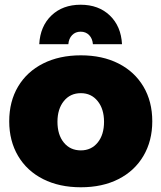

<svg xmlns="http://www.w3.org/2000/svg" viewBox="-20 -785 683 812"><path d="M624 -272Q624 -189 586.5 -125.5Q549 -62 481 -27.5Q413 7 322 7Q231 7 162.5 -27.5Q94 -62 56.5 -125.5Q19 -189 19 -272Q19 -356 56.5 -419Q94 -482 162.5 -516.5Q231 -551 322 -551Q413 -551 481 -516.5Q549 -482 586.5 -419Q624 -356 624 -272ZM223 -270Q223 -215 250 -182Q277 -149 322 -149Q366 -149 393 -182Q420 -215 420 -270Q420 -324 393 -357.5Q366 -391 322 -391Q277 -391 250 -357.5Q223 -324 223 -270ZM146 -598Q150 -674 197.5 -719.5Q245 -765 321 -765Q397 -765 444.5 -719.5Q492 -674 496 -598H373Q371 -622 357 -636.5Q343 -651 321 -651Q299 -651 285 -636.5Q271 -622 269 -598Z"/></svg>

Font: Gontserrat ExtraBold
Style: Regular
Weight: 800
Designer: Julieta Ulanovsky
Foundry: Julieta Ulanovsky
Version: Version 6.001